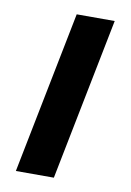

<svg xmlns="http://www.w3.org/2000/svg" viewBox="-67 -578 424 622"><g transform="rotate(10 144.5 -267.0)"><path d="M135 -534H260L154 0H29Z"/></g></svg>

Font: Montserrat Alternates SemiBold
Style: Italic
Weight: 600
Italic angle: -11.3°
Designer: Julieta Ulanovsky
Foundry: Julieta Ulanovsky
Version: Version 7.200